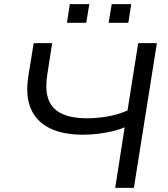

<svg xmlns="http://www.w3.org/2000/svg" viewBox="-20 -915 816 935"><path d="M541 0 587 -295Q562 -284 528.5 -276Q495 -268 457.5 -263.5Q420 -259 384 -259Q286 -259 221.5 -291Q157 -323 130 -386Q103 -449 118 -544L144 -705H234L210 -550Q193 -440 241 -389.5Q289 -339 404 -339Q453 -339 504.5 -348Q556 -357 601 -377L653 -705H744L632 0ZM509 -804 524 -895H619L605 -804ZM306 -804 320 -895H415L400 -804Z"/></svg>

Font: Nunito Sans 10pt SemiExpanded
Style: Italic
Weight: 400
Width: 6
Italic angle: -9°
Designer: Vernon Adams
Foundry: Vernon Adams
Version: Version 3.101;gftools[0.9.27]